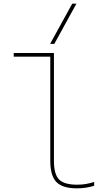

<svg xmlns="http://www.w3.org/2000/svg" viewBox="-20 -1020 590 1050"><path d="M401 10Q322 10 288.5 -24.5Q255 -59 255 -140V-710H55V-730H275V-140Q275 -67 303 -38.5Q331 -10 402 -10Q429 -10 451 -14Q473 -18 495 -25V-4Q472 3 449 6.5Q426 10 401 10ZM277 -780H254L375 -1000H398Z"/></svg>

Font: M PLUS Code Latin SemiExpanded Thin
Style: Regular
Weight: 250
Width: 6
Designer: Coji Morishita
Foundry: UNDERFOREST DESIGN
Version: Version 1.002; ttfautohint (v1.8.3)